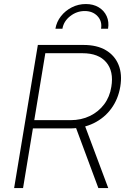

<svg xmlns="http://www.w3.org/2000/svg" viewBox="-20 -956 655 976"><path d="M51.8 0 172.4 -727.5H404.8Q473.1 -727.5 518.3 -700.7Q563.5 -673.8 582.8 -626Q602.1 -578.1 591.3 -514.6Q580.6 -451.7 545.7 -404.1Q510.7 -356.4 456.5 -329.8Q402.3 -303.2 334.5 -303.2H126.5L133.8 -345.2H338.4Q393.1 -345.2 437 -366.5Q481 -387.7 509.5 -425.8Q538.1 -463.9 545.9 -514.6Q559.1 -593.3 520 -639.4Q481 -685.5 399.4 -685.5H210.4L97.2 0ZM480 0 357.4 -330.1H406.7L530.3 0ZM416.5 -935.5Q454.1 -935.5 481.7 -918.9Q509.3 -902.3 522.2 -873.8Q535.2 -845.2 529.3 -810.1H493.7Q500 -848.1 475.6 -874Q451.2 -899.9 410.6 -899.9Q370.1 -899.9 336.9 -874Q303.7 -848.1 297.4 -810.1H261.7Q267.6 -845.2 290 -873.8Q312.5 -902.3 345.5 -918.9Q378.4 -935.5 416.5 -935.5Z"/></svg>

Font: Inter 20pt ExtraLight
Style: Italic
Weight: 250
Italic angle: -9.3988°
Version: Version 4.001;git-66647c0bb